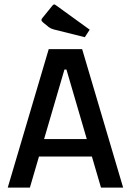

<svg xmlns="http://www.w3.org/2000/svg" viewBox="-20 -847 591 867"><path d="M15 0 200 -625H351L536 0H436L280 -533H271L115 0ZM107 -140V-219H446V-140ZM363 -679 223 -714Q209 -718 201 -724L174 -746Q167 -752 167 -757Q167 -761 174 -769L217 -822Q221 -827 225 -827Q228 -827 233 -823L385 -713Z"/></svg>

Font: Changa
Style: Regular
Weight: 400
Designer: Eduardo Rodriguez Tunni
Foundry: Eduardo Rodriguez Tunni
Version: Version 3.003